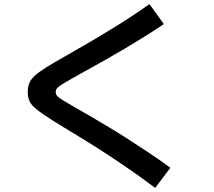

<svg xmlns="http://www.w3.org/2000/svg" viewBox="-20 -817 1040 934"><path d="M735 97Q664 44 605 3.5Q546 -37 494 -71Q442 -105 392 -135.5Q342 -166 288 -199Q232 -233 198.5 -255.5Q165 -278 146.5 -295Q128 -312 121.5 -329.5Q115 -347 115 -370Q115 -394 122.5 -412.5Q130 -431 149 -448.5Q168 -466 203 -488Q238 -510 293 -541Q350 -573 418 -613Q486 -653 560 -699Q634 -745 707 -797L777 -700Q733 -670 684 -639.5Q635 -609 587 -580.5Q539 -552 495.5 -527.5Q452 -503 417 -483.5Q382 -464 360 -452Q317 -428 293.5 -414Q270 -400 260.5 -390.5Q251 -381 251 -370Q251 -359 257.5 -351Q264 -343 285 -330Q306 -317 349 -292Q373 -279 410.5 -257Q448 -235 496 -206.5Q544 -178 596.5 -144.5Q649 -111 703.5 -74.5Q758 -38 809 -1Z"/></svg>

Font: M PLUS 2 Thin SemiBold
Style: Regular
Weight: 600
Version: Version 1.001